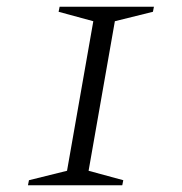

<svg xmlns="http://www.w3.org/2000/svg" viewBox="-20 -550 540 570"><path d="M63 0 66 -15 179 -43 257 -487 154 -515 157 -530H437L434 -515L321 -487L243 -43L346 -15L343 0Z"/></svg>

Font: Spectral SC Light
Style: Italic
Weight: 300
Italic angle: -10°
Designer: Jean-Baptiste Levee
Foundry: Production Type
Version: Version 2.001